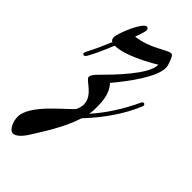

<svg xmlns="http://www.w3.org/2000/svg" viewBox="-249 -450 783 783"><g transform="rotate(45 142.0 -58.5)"><path d="M306 -162C307 -164 308 -166 308 -168C308 -173 304 -177 300 -177C297 -177 293 -174 291 -169C258 -99 221 -41 174 12C176 1 177 -9 177 -20C177 -54 178 -101 145 -137C190 -191 263 -286 263 -341C263 -347 262 -353 260 -359C249 -392 244 -399 236 -399C215 -399 160 -351 84 -343C87 -351 89 -358 92 -366C95 -375 99 -386 99 -394C99 -401 94 -406 89 -406C66 -406 24 -303 24 -280C24 -271 27 -265 34 -261C20 -227 5 -194 -13 -159C-15 -155 -17 -150 -17 -147C-17 -144 -14 -141 -10 -141C-5 -141 -2 -144 3 -153C16 -176 34 -215 51 -258C108 -258 198 -308 232 -329V-327C232 -272 131 -170 87 -126C74 -113 66 -102 66 -93C66 -76 132 -53 132 1C132 7 131 18 123 36C90 72 -24 158 -24 227C-24 254 -9 289 11 289C24 289 43 275 62 245C90 200 142 122 165 47C227 -19 275 -88 306 -162Z"/></g></svg>

Font: Mervale Script
Style: Regular
Weight: 400
Designer: Astigmatic (AOETI)
Foundry: Astigmatic (AOETI)
Version: Version 1.000